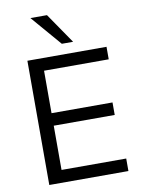

<svg xmlns="http://www.w3.org/2000/svg" viewBox="-100 -1005 796 1073"><g transform="rotate(-10 298.0 -468.5)"><path d="M91 0V-705H540V-634H173V-393H519V-322H173V-71H540V0ZM297 -765 149 -937H243L361 -765Z"/></g></svg>

Font: Nunito Sans 12pt ExtraLight 11pt
Style: Regular
Weight: 400
Version: Version 3.101;gftools[0.9.27]